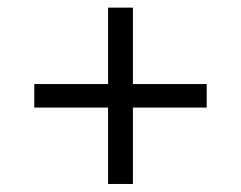

<svg xmlns="http://www.w3.org/2000/svg" viewBox="-20 -582 615 490"><path d="M255.8 -112.5V-307.5H67.5V-367.5H255.8V-562.5H319.2V-367.5H507.5V-307.5H319.2V-112.5Z"/></svg>

Font: Funnel Display Light
Style: Regular
Weight: 300
Designer: NORD ID, Kristian Moeller
Foundry: Dicotype
Version: Version 1.000